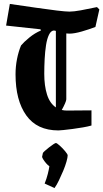

<svg xmlns="http://www.w3.org/2000/svg" viewBox="-20 -653 525 976"><path d="M485 -605 465 -516Q434 -504 396 -493Q358 -482 333 -482Q325 -482 317 -483V-148Q317 -142 310.5 -127Q304 -112 294 -94Q306 -91 320 -91L445 -92V-15Q428 -10 402 -5.5Q376 -1 349.5 2.5Q323 6 303 8Q283 10 277 10Q168 10 113.5 -66.5Q59 -143 59 -275Q59 -315 66.5 -353Q74 -391 87 -422Q101 -439 129 -462Q157 -485 188 -498L186 -504L11 -523L30 -633Q99 -623 161 -614Q223 -605 268.5 -599.5Q314 -594 333 -594Q355 -594 390.5 -600.5Q426 -607 473 -617ZM205 -278Q205 -217 219 -172.5Q233 -128 264 -107V-496Q259 -497 254 -498Q239 -497 229 -476.5Q219 -456 214 -423.5Q209 -391 207 -353Q205 -315 205 -278ZM257 303 207 280Q217 255 223 231Q229 207 231 192Q223 187 214.5 177Q206 167 200 157.5Q194 148 194 144L198 125Q199 122 208 114Q217 106 229 96.5Q241 87 251 80.5Q261 74 264 74Q269 74 283.5 87Q298 100 311 115.5Q324 131 324 137Q324 147 318 168.5Q312 190 301.5 215Q291 240 279.5 264Q268 288 257 303Z"/></svg>

Font: Grenze Gotisch
Style: Bold
Weight: 700
Designer: Renata Polastri
Foundry: Omnibus-Type
Version: Version 1.001